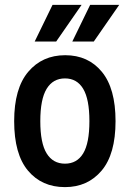

<svg xmlns="http://www.w3.org/2000/svg" viewBox="-20 -755 531 786"><path d="M38 -259Q38 -393 95.5 -461Q153 -529 247 -529Q341 -529 397 -461Q453 -393 453 -259Q453 -124 396 -56.5Q339 11 246 11Q151 11 94.5 -56.5Q38 -124 38 -259ZM145 -259Q145 -169 171 -127Q197 -85 246 -85Q295 -85 320.5 -127Q346 -169 346 -259Q346 -349 320.5 -391.5Q295 -434 246 -434Q197 -434 171 -391.5Q145 -349 145 -259ZM122 -585 195 -735H314L210 -585ZM276 -585 349 -735H468L364 -585Z"/></svg>

Font: Radio Canada Condensed Medium
Style: Regular
Weight: 500
Width: 3
Designer: Charles Daoud, Etienne Aubert Bonn, Alexandre Saumier Demers, Jacques Le Bailly
Foundry: Radio-Canada
Version: Version 2.104; ttfautohint (v1.8.4.7-5d5b);gftools[0.9.28.de